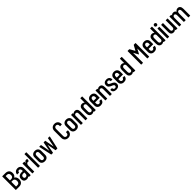

<svg xmlns="http://www.w3.org/2000/svg" viewBox="1035 -3826 6943 6943"><g transform="rotate(-45 4507.0 -354.5)"><path d="M415 -193Q416 -101 364.5 -50.5Q313 0 228 0H62Q52 0 52 -10V-690Q52 -700 62 -700H214Q305 -700 357 -652.5Q409 -605 409 -514Q409 -406 332 -365Q327 -362 331 -360Q414 -310 415 -193ZM152 -617Q148 -617 148 -613V-401Q148 -397 152 -397H216Q262 -397 288 -425.5Q314 -454 314 -505Q314 -558 288.5 -587.5Q263 -617 216 -617ZM221 -84Q267 -84 293 -115Q319 -146 319 -203Q319 -261 293 -293.5Q267 -326 221 -326H152Q148 -326 148 -322V-88Q148 -84 152 -84Z M648 -517Q721 -517 767.5 -471Q814 -425 814 -350V-10Q814 0 804 0H728Q718 0 718 -10V-32Q718 -39 713 -34Q677 8 609 8Q584 8 562 2Q540 -4 517 -18.5Q494 -33 480 -64.5Q466 -96 466 -140Q466 -227 518.5 -267.5Q571 -308 656 -308H714Q718 -308 718 -312V-341Q718 -382 697.5 -408Q677 -434 646 -434Q621 -434 604 -417Q587 -400 584 -373Q584 -363 574 -363H492Q482 -363 482 -373Q487 -437 533.5 -477Q580 -517 648 -517ZM631 -76Q666 -76 692 -98Q718 -120 718 -160V-228Q718 -232 714 -232H653Q613 -232 589 -210.5Q565 -189 565 -148Q565 -76 631 -76Z M1091 -514Q1115 -514 1135 -503Q1141 -499 1139 -490L1125 -414Q1124 -405 1113 -408Q1100 -413 1085 -413Q1079 -413 1067 -411Q1035 -408 1015 -377Q995 -346 995 -302V-10Q995 0 985 0H909Q899 0 899 -10V-499Q899 -509 909 -509H985Q995 -509 995 -499V-441Q996 -437 999 -440Q1027 -514 1091 -514Z M1201 0Q1191 0 1191 -10V-690Q1191 -700 1201 -700H1277Q1287 -700 1287 -690V-10Q1287 0 1277 0Z M1365 -151V-358Q1365 -429 1411 -473Q1457 -517 1534 -517Q1612 -517 1657.5 -473Q1703 -429 1703 -358V-151Q1703 -78 1657.5 -35Q1612 8 1534 8Q1456 8 1410.5 -35.5Q1365 -79 1365 -151ZM1534 -76Q1566 -76 1586.5 -98.5Q1607 -121 1607 -158V-352Q1607 -388 1586.5 -411Q1566 -434 1534 -434Q1501 -434 1481 -411Q1461 -388 1461 -352V-158Q1461 -121 1481 -98.5Q1501 -76 1534 -76Z M1874 0Q1865 0 1863 -9L1756 -498V-500Q1756 -509 1765 -509H1838Q1847 -509 1849 -500L1911 -155Q1913 -149 1915 -155L1978 -500Q1979 -509 1989 -509H2055Q2065 -509 2066 -500L2131 -155Q2133 -149 2135 -155L2198 -500Q2199 -509 2209 -509L2281 -508Q2292 -508 2290 -497L2182 -9Q2181 0 2171 0H2096Q2087 0 2085 -9L2022 -337Q2020 -343 2018 -337L1957 -9Q1955 0 1946 0Z M2728 8Q2647 8 2597.5 -41.5Q2548 -91 2548 -173V-528Q2548 -610 2597.5 -659Q2647 -708 2728 -708Q2810 -708 2859.5 -659Q2909 -610 2909 -528V-512Q2909 -502 2899 -502L2823 -498Q2813 -498 2813 -508V-534Q2813 -575 2789.5 -600Q2766 -625 2728 -625Q2690 -625 2667 -600Q2644 -575 2644 -534V-166Q2644 -125 2667.5 -100Q2691 -75 2728 -75Q2766 -75 2789.5 -100Q2813 -125 2813 -166V-192Q2813 -202 2823 -202L2899 -198Q2909 -198 2909 -188V-173Q2909 -91 2859.5 -41.5Q2810 8 2728 8Z M2967 -151V-358Q2967 -429 3013 -473Q3059 -517 3136 -517Q3214 -517 3259.5 -473Q3305 -429 3305 -358V-151Q3305 -78 3259.5 -35Q3214 8 3136 8Q3058 8 3012.5 -35.5Q2967 -79 2967 -151ZM3136 -76Q3168 -76 3188.5 -98.5Q3209 -121 3209 -158V-352Q3209 -388 3188.5 -411Q3168 -434 3136 -434Q3103 -434 3083 -411Q3063 -388 3063 -352V-158Q3063 -121 3083 -98.5Q3103 -76 3136 -76Z M3583 -516Q3645 -516 3678.5 -473.5Q3712 -431 3712 -353V-10Q3712 0 3702 0H3626Q3616 0 3616 -10V-345Q3616 -433 3548 -433Q3492 -433 3480 -374Q3479 -373 3479 -370V-10Q3479 0 3469 0H3393Q3383 0 3383 -10V-499Q3383 -509 3393 -509H3469Q3479 -509 3479 -499V-477Q3479 -468 3485 -476Q3520 -516 3583 -516Z M4047 -690Q4047 -700 4057 -700H4133Q4143 -700 4143 -690V-10Q4143 0 4133 0H4057Q4047 0 4047 -10V-25Q4047 -32 4042 -27Q4004 8 3951 8Q3886 8 3847.5 -35.5Q3809 -79 3809 -150V-358Q3809 -432 3847 -474.5Q3885 -517 3951 -517Q4005 -517 4042 -481Q4047 -476 4047 -483ZM3977 -75Q4005 -75 4024 -93.5Q4043 -112 4047 -142V-367Q4043 -397 4024 -415.5Q4005 -434 3977 -434Q3945 -434 3924.5 -411Q3904 -388 3904 -352V-157Q3904 -121 3924.5 -98Q3945 -75 3977 -75Z M4558 -225Q4558 -215 4548 -215H4322Q4318 -215 4318 -211V-157Q4318 -121 4338 -98Q4358 -75 4390 -75Q4418 -75 4437 -92Q4456 -109 4461 -136Q4464 -144 4472 -144L4546 -140Q4557 -140 4555 -130Q4548 -65 4505.5 -28.5Q4463 8 4390 8Q4312 8 4267 -35Q4222 -78 4222 -150V-358Q4222 -429 4267.5 -473Q4313 -517 4390 -517Q4468 -517 4513 -473Q4558 -429 4558 -358ZM4318 -352V-299Q4318 -295 4322 -295H4459Q4463 -295 4463 -299V-352Q4463 -388 4442.5 -411Q4422 -434 4390 -434Q4358 -434 4338 -411Q4318 -388 4318 -352Z M4833 -516Q4895 -516 4928.5 -473.5Q4962 -431 4962 -353V-10Q4962 0 4952 0H4876Q4866 0 4866 -10V-345Q4866 -433 4798 -433Q4742 -433 4730 -374Q4729 -373 4729 -370V-10Q4729 0 4719 0H4643Q4633 0 4633 -10V-499Q4633 -509 4643 -509H4719Q4729 -509 4729 -499V-477Q4729 -468 4735 -476Q4770 -516 4833 -516Z M5191 6Q5116 6 5072.5 -30.5Q5029 -67 5029 -129V-138Q5029 -148 5039 -148H5110Q5120 -148 5120 -138V-131Q5120 -104 5141 -85.5Q5162 -67 5193 -67Q5223 -67 5241.5 -85Q5260 -103 5260 -131Q5260 -147 5254 -159Q5248 -171 5231.5 -181.5Q5215 -192 5205.5 -197Q5196 -202 5170 -212Q5165 -214 5163 -215Q5134 -228 5119 -236Q5104 -244 5080 -262.5Q5056 -281 5044.5 -308Q5033 -335 5033 -370Q5033 -438 5075.5 -476Q5118 -514 5190 -514Q5264 -514 5306.5 -475Q5349 -436 5349 -369V-366Q5349 -356 5339 -356H5270Q5260 -356 5260 -366V-373Q5260 -400 5241 -419Q5222 -438 5192 -438Q5161 -438 5143 -419Q5125 -400 5125 -373Q5125 -345 5145.5 -329.5Q5166 -314 5209 -295Q5212 -294 5214.5 -293Q5217 -292 5219 -291Q5250 -278 5266 -269Q5282 -260 5307 -241Q5332 -222 5344 -195.5Q5356 -169 5356 -135Q5356 -70 5311.5 -32Q5267 6 5191 6Z M5749 -225Q5749 -215 5739 -215H5513Q5509 -215 5509 -211V-157Q5509 -121 5529 -98Q5549 -75 5581 -75Q5609 -75 5628 -92Q5647 -109 5652 -136Q5655 -144 5663 -144L5737 -140Q5748 -140 5746 -130Q5739 -65 5696.5 -28.5Q5654 8 5581 8Q5503 8 5458 -35Q5413 -78 5413 -150V-358Q5413 -429 5458.5 -473Q5504 -517 5581 -517Q5659 -517 5704 -473Q5749 -429 5749 -358ZM5509 -352V-299Q5509 -295 5513 -295H5650Q5654 -295 5654 -299V-352Q5654 -388 5633.5 -411Q5613 -434 5581 -434Q5549 -434 5529 -411Q5509 -388 5509 -352Z M6070 -690Q6070 -700 6080 -700H6156Q6166 -700 6166 -690V-10Q6166 0 6156 0H6080Q6070 0 6070 -10V-25Q6070 -32 6065 -27Q6027 8 5974 8Q5909 8 5870.5 -35.5Q5832 -79 5832 -150V-358Q5832 -432 5870 -474.5Q5908 -517 5974 -517Q6028 -517 6065 -481Q6070 -476 6070 -483ZM6000 -75Q6028 -75 6047 -93.5Q6066 -112 6070 -142V-367Q6066 -397 6047 -415.5Q6028 -434 6000 -434Q5968 -434 5947.5 -411Q5927 -388 5927 -352V-157Q5927 -121 5947.5 -98Q5968 -75 6000 -75Z M6776 -693Q6779 -700 6788 -700H6864Q6874 -700 6874 -690V-10Q6874 0 6864 0H6788Q6778 0 6778 -10V-505Q6777 -509 6773 -506L6678 -328Q6675 -321 6669 -321Q6662 -321 6659 -328L6564 -506Q6561 -509 6559 -505V-10Q6559 0 6549 0H6473Q6463 0 6463 -10V-690Q6463 -700 6473 -700H6549Q6556 -700 6561 -693L6666 -504Q6667 -502 6669 -502Q6671 -502 6672 -504Z M7295 -225Q7295 -215 7285 -215H7059Q7055 -215 7055 -211V-157Q7055 -121 7075 -98Q7095 -75 7127 -75Q7155 -75 7174 -92Q7193 -109 7198 -136Q7201 -144 7209 -144L7283 -140Q7294 -140 7292 -130Q7285 -65 7242.5 -28.5Q7200 8 7127 8Q7049 8 7004 -35Q6959 -78 6959 -150V-358Q6959 -429 7004.5 -473Q7050 -517 7127 -517Q7205 -517 7250 -473Q7295 -429 7295 -358ZM7055 -352V-299Q7055 -295 7059 -295H7196Q7200 -295 7200 -299V-352Q7200 -388 7179.5 -411Q7159 -434 7127 -434Q7095 -434 7075 -411Q7055 -388 7055 -352Z M7616 -690Q7616 -700 7626 -700H7702Q7712 -700 7712 -690V-10Q7712 0 7702 0H7626Q7616 0 7616 -10V-25Q7616 -32 7611 -27Q7573 8 7520 8Q7455 8 7416.5 -35.5Q7378 -79 7378 -150V-358Q7378 -432 7416 -474.5Q7454 -517 7520 -517Q7574 -517 7611 -481Q7616 -476 7616 -483ZM7546 -75Q7574 -75 7593 -93.5Q7612 -112 7616 -142V-367Q7612 -397 7593 -415.5Q7574 -434 7546 -434Q7514 -434 7493.5 -411Q7473 -388 7473 -352V-157Q7473 -121 7493.5 -98Q7514 -75 7546 -75Z M7848 -717Q7877 -717 7894.5 -699.5Q7912 -682 7912 -653Q7912 -625 7894 -607Q7876 -589 7848 -589Q7820 -589 7802 -607Q7784 -625 7784 -653Q7784 -681 7802 -699Q7820 -717 7848 -717ZM7811 0Q7801 0 7801 -10V-499Q7801 -509 7811 -509H7887Q7897 -509 7897 -499V-10Q7897 0 7887 0Z M8224 -499Q8224 -509 8234 -509H8310Q8320 -509 8320 -499V-10Q8320 0 8310 0H8234Q8224 0 8224 -10V-39Q8223 -43 8219 -40Q8189 7 8122 7Q8062 7 8025.5 -29.5Q7989 -66 7989 -141V-499Q7989 -509 7999 -509H8075Q8085 -509 8085 -499V-162Q8085 -76 8153 -76Q8186 -76 8205 -100.5Q8224 -125 8224 -168Z M8842 -516Q8905 -516 8938.5 -471.5Q8972 -427 8972 -347V-10Q8972 0 8962 0H8887Q8877 0 8877 -10V-340Q8877 -384 8859 -408.5Q8841 -433 8811 -433Q8779 -433 8760 -408.5Q8741 -384 8741 -341V-10Q8741 0 8731 0H8656Q8646 0 8646 -10V-340Q8646 -384 8628 -408.5Q8610 -433 8580 -433Q8548 -433 8529 -408.5Q8510 -384 8510 -341V-10Q8510 0 8500 0H8425Q8415 0 8415 -10V-499Q8415 -509 8425 -509H8500Q8510 -509 8510 -499V-474Q8510 -468 8515 -473Q8554 -516 8612 -516Q8688 -516 8721 -450Q8723 -445 8726 -451Q8727 -452 8727 -453Q8766 -516 8842 -516Z"/></g></svg>

Font: Barlow Condensed Medium
Style: Regular
Weight: 500
Width: 3
Designer: Jeremy Tribby
Foundry: Tribby Type
Version: Version 1.422;hotconv 1.0.109;makeotfexe 2.5.65596